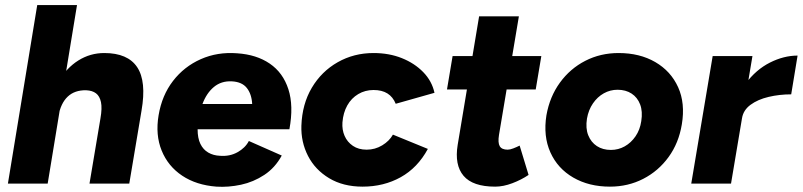

<svg xmlns="http://www.w3.org/2000/svg" viewBox="-20 -720 3148 753"><path d="M11 0 126 -700H282L167 0ZM331 0 374 -256 531 -262 487 0ZM374 -256Q381 -296 376 -319.5Q371 -343 356.5 -354Q342 -365 318 -366Q273 -367 245.5 -341Q218 -315 209 -264L163 -265Q176 -344 208.5 -399Q241 -454 287.5 -483Q334 -512 389 -512Q481 -512 518 -456.5Q555 -401 535 -286L530 -256Z M829 12Q750 6 694.5 -31Q639 -68 614 -129.5Q589 -191 602 -268Q615 -346 658.5 -402.5Q702 -459 767.5 -488Q833 -517 910 -511Q986 -506 1038 -470.5Q1090 -435 1111 -370Q1132 -305 1115 -213H755Q755 -178 766 -155.5Q777 -133 797 -121.5Q817 -110 843 -109Q881 -106 911.5 -123Q942 -140 956 -167L1085 -110Q1059 -62 1016.5 -34Q974 -6 925 4.5Q876 15 829 12ZM774 -312H969Q967 -351 948 -375Q929 -399 889 -401Q848 -403 819 -379Q790 -355 774 -312Z M1402 12Q1326 12 1271 -21Q1216 -54 1188 -108.5Q1160 -163 1162 -227Q1165 -312 1203 -376Q1241 -440 1304.5 -476Q1368 -512 1445 -512Q1506 -512 1556 -492Q1606 -472 1640 -437Q1674 -402 1684 -356L1532 -313Q1521 -340 1499.5 -353.5Q1478 -367 1445 -367Q1412 -367 1385 -351Q1358 -335 1342 -306.5Q1326 -278 1323 -240Q1321 -211 1331.5 -187Q1342 -163 1364 -148Q1386 -133 1418 -133Q1451 -133 1479 -150Q1507 -167 1521 -192L1658 -136Q1618 -62 1551.5 -25Q1485 12 1402 12Z M1922 12Q1834 12 1798 -30.5Q1762 -73 1775 -152L1859 -656H2015L1937 -191Q1932 -160 1940 -146.5Q1948 -133 1971 -133Q1980 -133 1993 -138Q2006 -143 2018 -149L2053 -34Q2025 -15 1989.5 -1.5Q1954 12 1922 12ZM1733 -369 1755 -500H2103L2081 -369Z M2372 12Q2290 12 2228.5 -23.5Q2167 -59 2138.5 -122.5Q2110 -186 2123 -268Q2136 -341 2176 -396Q2216 -451 2275.5 -481.5Q2335 -512 2406 -512Q2489 -512 2550 -476.5Q2611 -441 2639.5 -378Q2668 -315 2654 -232Q2642 -159 2602 -104Q2562 -49 2502.5 -18.5Q2443 12 2372 12ZM2376 -132Q2405 -132 2430 -146Q2455 -160 2472.5 -185.5Q2490 -211 2495 -245Q2501 -283 2490.5 -310.5Q2480 -338 2457 -353Q2434 -368 2402 -368Q2373 -368 2348 -354Q2323 -340 2305.5 -314.5Q2288 -289 2282 -255Q2276 -217 2287 -189.5Q2298 -162 2321 -147Q2344 -132 2376 -132Z M2691 0 2775 -500H2931L2847 0ZM2849 -256Q2863 -337 2904 -392Q2945 -447 2999.5 -474.5Q3054 -502 3108 -502L3083 -350Q3037 -350 2994.5 -340Q2952 -330 2923.5 -309Q2895 -288 2890 -256Z"/></svg>

Font: Figtree Light ExtraBold
Style: Italic
Weight: 800
Italic angle: -9.5°
Version: Version 2.001;gftools[0.9.30]